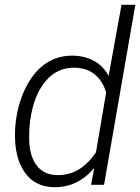

<svg xmlns="http://www.w3.org/2000/svg" viewBox="-20 -770 584 800"><path d="M45.9 -265.6Q57.1 -348.6 91.3 -412.8Q125.5 -477.1 175 -508.3Q224.6 -539.6 286.1 -538.1Q333 -537.1 371.6 -516.4Q410.2 -495.6 432.6 -453.6L486.3 -750H543.9L413.6 0H359.4L372.6 -70.3Q303.7 12.7 201.7 9.8Q127.9 7.8 86.2 -47.6Q44.4 -103 42.5 -196.8Q41.5 -227.1 44.9 -255.4ZM104.5 -255.9Q100.6 -223.1 101.6 -186Q103.5 -119.1 132.6 -80.8Q161.6 -42.5 215.3 -40.5Q269.5 -39.1 310.5 -65.4Q351.6 -91.8 379.9 -135.7L422.4 -384.8Q408.2 -432.1 375.7 -459.2Q343.3 -486.3 293 -487.8Q218.8 -490.2 169.2 -430.9Q119.6 -371.6 105.5 -266.1Z"/></svg>

Font: TypoPRO Roboto
Style: Italic
Weight: 300
Italic angle: -12°
Designer: Google
Version: Version 2.136; 2016